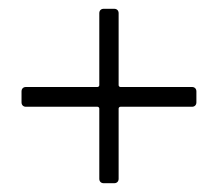

<svg xmlns="http://www.w3.org/2000/svg" viewBox="-20 -539 496 437"><path d="M417 -341H254C252 -341 250 -343 250 -345V-509C250 -515 246 -519 240 -519H216C210 -519 206 -515 206 -509V-345C206 -343 204 -341 202 -341H39C33 -341 29 -337 29 -331V-306C29 -300 33 -296 39 -296H202C204 -296 206 -294 206 -292V-132C206 -126 210 -122 216 -122H240C246 -122 250 -126 250 -132V-292C250 -294 252 -296 254 -296H417C423 -296 427 -300 427 -306V-331C427 -337 423 -341 417 -341Z"/></svg>

Font: Barlow Semi Condensed Light
Style: Regular
Weight: 300
Width: 4
Designer: Jeremy Tribby
Foundry: Tribby Type
Version: Version 1.422;hotconv 1.0.109;makeotfexe 2.5.65596